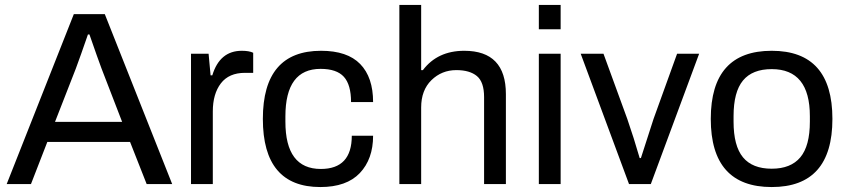

<svg xmlns="http://www.w3.org/2000/svg" viewBox="-20 -743 3420 775"><path d="M7 0 278 -686H403L675 0H572L505 -170H171L105 0ZM202 -251H473L390 -466Q376 -503 341 -604H335Q305 -517 286 -466Z M751 0V-526H822L830 -439H837Q867 -538 956 -538Q986 -538 1002 -530V-449H969Q904 -449 871.5 -406.5Q839 -364 839 -293V0Z M1273 12Q1041 12 1041 -263Q1041 -538 1276 -538Q1382 -538 1434 -484.5Q1486 -431 1486 -331H1397Q1397 -401 1368 -433Q1339 -465 1274 -465Q1132 -465 1132 -273V-252Q1132 -61 1275 -61Q1400 -61 1400 -195H1486Q1486 -101 1432.5 -44.5Q1379 12 1273 12Z M1592 0V-723H1680V-460H1687Q1746 -538 1854 -538Q2022 -538 2022 -363V0H1934V-351Q1934 -412 1905 -436Q1876 -460 1822 -460Q1763 -460 1721.5 -419.5Q1680 -379 1680 -309V0Z M2155 -625V-723H2243V-625ZM2155 0V-526H2243V0Z M2519 0 2324 -526H2416L2512 -263Q2539 -185 2562 -105H2567Q2610 -240 2618 -263L2713 -526H2802L2607 0Z M3095 12Q2849 12 2849 -263Q2849 -538 3095 -538Q3340 -538 3340 -263Q3340 12 3095 12ZM3095 -62Q3172 -62 3210.5 -108Q3249 -154 3249 -252V-274Q3249 -464 3095 -464Q3017 -464 2979 -418Q2941 -372 2941 -274V-252Q2941 -154 2979 -108Q3017 -62 3095 -62Z"/></svg>

Font: Archivo
Style: Regular
Weight: 400
Designer: Hector Gatti
Foundry: Omnibus-Type
Version: Version 2.001